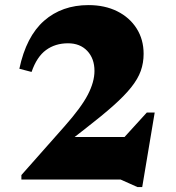

<svg xmlns="http://www.w3.org/2000/svg" viewBox="-20 -705 690 754"><path d="M587.5 -263 538.5 29.5H519.5L453.5 0H64V-17.5L233.5 -209Q299 -283 325 -333.2Q351 -383.5 351 -426.5Q351 -475 322.8 -505Q294.5 -535 247 -535Q197 -535 160.8 -508.5Q124.5 -482 104 -422.5L56 -435Q83 -562 153.2 -623.5Q223.5 -685 327.5 -685Q391.5 -685 440.2 -660.8Q489 -636.5 516.5 -593.2Q544 -550 544 -493.5Q544 -458 532.8 -426.5Q521.5 -395 495.2 -362Q469 -329 424.5 -289.5Q380 -250 313.5 -198.5L273 -167H469L556.5 -263Z"/></svg>

Font: Newsreader 16pt ExtraBold
Style: Regular
Weight: 800
Designer: Hugues Gentile
Foundry: Production Type
Version: Version 1.003; ttfautohint (v1.8.3)